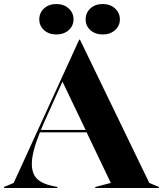

<svg xmlns="http://www.w3.org/2000/svg" viewBox="-35 -933 809 953"><path d="M-15 -5 33 -25 358 -736H362L706 -25L754 -5V0H438V-5L515 -25L395 -276H163Q123 -177 123 -120Q123 -71 149 -45.5Q175 -20 226 -10L250 -5V0H-15ZM390 -288 275 -528 181 -319 168 -288ZM390 -837Q390 -869 413.5 -891Q437 -913 475 -913Q512 -913 536 -891Q560 -869 560 -837Q560 -805 536 -783.5Q512 -762 475 -762Q437 -762 413.5 -783.5Q390 -805 390 -837ZM245 -913Q282 -913 306 -891Q330 -869 330 -837Q330 -805 306 -783.5Q282 -762 245 -762Q207 -762 183.5 -783.5Q160 -805 160 -837Q160 -869 183.5 -891Q207 -913 245 -913Z"/></svg>

Font: Nyght Serif Bold
Style: Regular
Weight: 700
Designer: Maksym Kobuzan
Version: Version 0.410